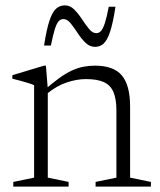

<svg xmlns="http://www.w3.org/2000/svg" viewBox="-20 -695 596 715"><path d="M158 -364V-33.5L235.5 -17.5V0H29.5V-17.5L107 -33.5V-378Q99 -381.5 79.5 -387.5Q60 -393.5 26 -402V-415L144 -450.5H151ZM336 -17.5 413.5 -33.5V-283.5Q413.5 -326.5 402.5 -352.2Q391.5 -378 366.8 -389.2Q342 -400.5 300 -400.5Q266 -400.5 228 -387.8Q190 -375 154.5 -345.5L140.5 -355.5Q174 -385 200 -403.8Q226 -422.5 248 -432.5Q270 -442.5 290.8 -446.5Q311.5 -450.5 333.5 -450.5Q403.5 -450.5 434 -413.8Q464.5 -377 464.5 -298V-33.5L542 -17.5V0H336ZM410 -670Q401 -610 390.2 -577.5Q379.5 -545 366 -532.8Q352.5 -520.5 334 -520.5Q314 -520.5 298.2 -536Q282.5 -551.5 269 -572.2Q255.5 -593 242.8 -608.5Q230 -624 216 -624Q206 -624 198.5 -616Q191 -608 184.2 -586.5Q177.5 -565 169.5 -525.5H144Q153.5 -586 164.2 -618.2Q175 -650.5 189 -662.8Q203 -675 221.5 -675Q241 -675 256.5 -659.5Q272 -644 285.5 -623.2Q299 -602.5 311.8 -587Q324.5 -571.5 338.5 -571.5Q348.5 -571.5 356 -579.5Q363.5 -587.5 370.5 -609Q377.5 -630.5 385 -670Z"/></svg>

Font: Newsreader 16pt 16pt Light
Style: Regular
Weight: 300
Version: Version 1.003